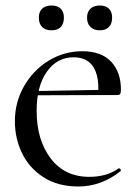

<svg xmlns="http://www.w3.org/2000/svg" viewBox="-20 -665 484 697"><path d="M34 -225Q34 -294 67.5 -352.5Q101 -411 157 -445Q213 -479 279 -479Q348 -479 383.5 -441Q419 -403 419 -340Q419 -329 416.5 -324.5Q414 -320 407 -320H336Q337 -328 337 -344Q337 -399 314.5 -428Q292 -457 247 -457Q187 -457 150 -404.5Q113 -352 113 -263Q113 -157 164 -90Q215 -23 304 -23Q368 -23 411 -54H412Q415 -54 417.5 -50.5Q420 -47 418 -44Q348 12 264 12Q190 12 138 -21.5Q86 -55 60 -109Q34 -163 34 -225ZM82 -334 364 -339V-320L83 -319ZM121 -601Q121 -622 133 -633.5Q145 -645 167 -645Q189 -645 200.5 -633.5Q212 -622 212 -601Q212 -579 200.5 -567Q189 -555 167 -555Q145 -555 133 -567Q121 -579 121 -601ZM296 -601Q296 -622 308.5 -633.5Q321 -645 342 -645Q364 -645 375.5 -633.5Q387 -622 387 -601Q387 -579 375.5 -567Q364 -555 342 -555Q321 -555 308.5 -567Q296 -579 296 -601Z"/></svg>

Font: Cormorant Unicase Medium
Style: Regular
Weight: 500
Designer: Christian Thalmann (Catharsis Fonts)
Foundry: Catharsis Fonts
Version: Version 4.000